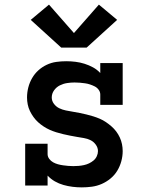

<svg xmlns="http://www.w3.org/2000/svg" viewBox="-20 -803 640 831"><path d="M334 8Q314 8 294 5.5Q274 3 254.5 -2.5Q235 -8 217.5 -18Q200 -28 186 -43V0H89V-181H186V-136Q186 -125 193 -115.5Q200 -106 210 -100.5Q220 -95 231 -92Q242 -89 253 -87.5Q264 -86 275 -85Q286 -84 297 -84Q309 -84 320.5 -85Q332 -86 343.5 -88.5Q355 -91 365.5 -96Q376 -101 385 -108.5Q394 -116 399 -127Q404 -138 404 -149Q404 -164 394.5 -177Q385 -190 371.5 -196.5Q358 -203 343 -205.5Q328 -208 313 -210.5Q298 -213 283 -216Q268 -219 253 -222.5Q238 -226 223.5 -230.5Q209 -235 195.5 -241Q182 -247 169 -255.5Q156 -264 145 -274Q134 -284 125 -296.5Q116 -309 109.5 -322.5Q103 -336 100 -351Q97 -366 97 -381Q97 -403 102.5 -424.5Q108 -446 119 -465Q130 -484 146 -498.5Q162 -513 182 -522.5Q202 -532 223.5 -535Q245 -538 267 -538Q287 -538 307 -535.5Q327 -533 346 -527Q365 -521 382.5 -511.5Q400 -502 414 -487V-530H511V-349H414V-394Q414 -405 407 -414.5Q400 -424 390 -429Q380 -434 369.5 -437.5Q359 -441 348 -442.5Q337 -444 326 -445Q315 -446 303 -446Q287 -446 270.5 -443.5Q254 -441 239 -433.5Q224 -426 214 -412Q204 -398 204 -381Q204 -366 213.5 -353.5Q223 -341 236.5 -334.5Q250 -328 265 -325Q280 -322 295 -319.5Q310 -317 325 -314Q340 -311 354.5 -307.5Q369 -304 383.5 -299.5Q398 -295 412 -289Q426 -283 438.5 -274.5Q451 -266 462.5 -256Q474 -246 483 -234Q492 -222 498.5 -208Q505 -194 508 -179Q511 -164 511 -149Q511 -127 505 -105Q499 -83 487.5 -64Q476 -45 458.5 -30.5Q441 -16 420.5 -7Q400 2 378 5Q356 8 334 8ZM355 -597H245L113 -717L192 -783L300 -660L408 -783L487 -717Z"/></svg>

Font: Iosevka Slab Semibold Extended
Style: Regular
Weight: 600
Width: 7
Monospace: yes
Designer: Belleve Invis
Foundry: Belleve Invis
Version: Version 11.1.0; ttfautohint (v1.8.3)